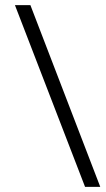

<svg xmlns="http://www.w3.org/2000/svg" viewBox="-20 -725 413 745"><path d="M369 0H310L38 -705H98Z"/></svg>

Font: Freesentation 3 Light
Style: Regular
Weight: 300
Designer: glyphs from Roboto by Christian Robertson / Hangul glyphs from Noto Sans CJK(Source Han Sans) by Jang Soo-young and Kang
Foundry: PT&
Version: Version 2.001